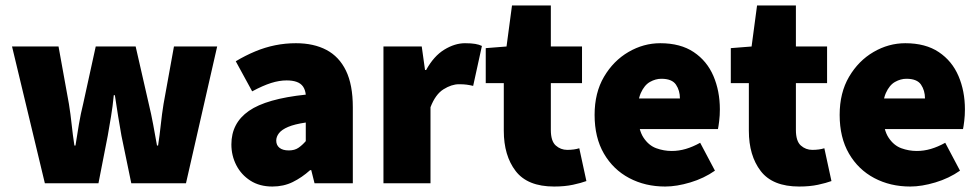

<svg xmlns="http://www.w3.org/2000/svg" viewBox="-20 -670 3584 702"><path d="M144 0 24 -500H194L232 -290Q238 -253 242 -215Q246 -177 252 -138H256Q262 -177 268.5 -215.5Q275 -254 284 -290L330 -500H476L524 -290Q533 -253 540 -215Q547 -177 554 -138H558Q564 -177 568 -215Q572 -253 578 -290L616 -500H774L660 0H460L424 -174Q418 -209 412 -244.5Q406 -280 400 -322H396Q392 -280 386 -244.5Q380 -209 374 -174L340 0Z M976 12Q929 12 895.5 -9.5Q862 -31 844 -66Q826 -101 826 -142Q826 -220 890 -264.5Q954 -309 1098 -324Q1096 -342 1088 -353.5Q1080 -365 1065 -370.5Q1050 -376 1028 -376Q1001 -376 971 -366.5Q941 -357 902 -336L842 -446Q877 -467 913 -482Q949 -497 986 -504.5Q1023 -512 1062 -512Q1127 -512 1173.5 -487.5Q1220 -463 1245 -411.5Q1270 -360 1270 -278V0H1130L1118 -48H1114Q1084 -21 1050.5 -4.5Q1017 12 976 12ZM1036 -120Q1057 -120 1071 -129.5Q1085 -139 1098 -154V-222Q1057 -216 1033.5 -206Q1010 -196 1000 -183Q990 -170 990 -156Q990 -139 1002 -129.5Q1014 -120 1036 -120Z M1382 0V-500H1522L1534 -414H1538Q1566 -465 1604.5 -488.5Q1643 -512 1680 -512Q1703 -512 1717.5 -509.5Q1732 -507 1742 -502L1710 -356Q1697 -359 1686 -360.5Q1675 -362 1658 -362Q1631 -362 1601.5 -343.5Q1572 -325 1554 -278V0Z M2006 12Q1909 12 1865.5 -44.5Q1822 -101 1822 -192V-366H1756V-494L1832 -500L1852 -650H1994V-500H2108V-366H1994V-195Q1994 -154 2012 -138Q2030 -122 2054 -122Q2066 -122 2077.5 -123.5Q2089 -125 2098 -128L2124 -8Q2105 -1 2075 5.5Q2045 12 2006 12Z M2412 12Q2339 12 2280.5 -19Q2222 -50 2188 -108.5Q2154 -167 2154 -250Q2154 -331 2188.5 -389.5Q2223 -448 2278 -480Q2333 -512 2394 -512Q2468 -512 2516.5 -479.5Q2565 -447 2588.5 -392Q2612 -337 2612 -270Q2612 -248 2609.5 -227.5Q2607 -207 2605 -198H2290L2288 -310H2466Q2466 -339 2451.5 -360.5Q2437 -382 2398 -382Q2377 -382 2356.5 -370.5Q2336 -359 2323 -330Q2310 -301 2312 -250Q2314 -195 2333 -166.5Q2352 -138 2379.5 -128Q2407 -118 2436 -118Q2462 -118 2487.5 -125.5Q2513 -133 2540 -148L2594 -46Q2554 -18 2504 -3Q2454 12 2412 12Z M2902 12Q2805 12 2761.5 -44.5Q2718 -101 2718 -192V-366H2652V-494L2728 -500L2748 -650H2890V-500H3004V-366H2890V-195Q2890 -154 2908 -138Q2926 -122 2950 -122Q2962 -122 2973.5 -123.5Q2985 -125 2994 -128L3020 -8Q3001 -1 2971 5.5Q2941 12 2902 12Z M3308 12Q3235 12 3176.5 -19Q3118 -50 3084 -108.5Q3050 -167 3050 -250Q3050 -331 3084.5 -389.5Q3119 -448 3174 -480Q3229 -512 3290 -512Q3364 -512 3412.5 -479.5Q3461 -447 3484.5 -392Q3508 -337 3508 -270Q3508 -248 3505.5 -227.5Q3503 -207 3501 -198H3186L3184 -310H3362Q3362 -339 3347.5 -360.5Q3333 -382 3294 -382Q3273 -382 3252.5 -370.5Q3232 -359 3219 -330Q3206 -301 3208 -250Q3210 -195 3229 -166.5Q3248 -138 3275.5 -128Q3303 -118 3332 -118Q3358 -118 3383.5 -125.5Q3409 -133 3436 -148L3490 -46Q3450 -18 3400 -3Q3350 12 3308 12Z"/></svg>

Font: Source Sans 3 Black
Style: Regular
Weight: 900
Designer: Paul D. Hunt
Foundry: Adobe
Version: Version 3.046;hotconv 1.0.118;makeotfexe 2.5.65603